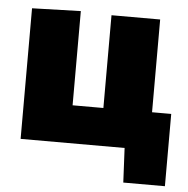

<svg xmlns="http://www.w3.org/2000/svg" viewBox="-48 -554 719 733"><g transform="rotate(5 311.0 -187.0)"><path d="M451 132 444.5 0H46V-500.5L232.5 -506V-145H350.5V-500.5H537V-145H610.5V132Z"/></g></svg>

Font: Commissioner ExtraBold
Style: Regular
Weight: 800
Designer: Kostas Bartsokas
Foundry: Kostas Bartsokas
Version: Version 1.000; ttfautohint (v1.8.3)